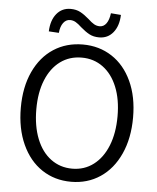

<svg xmlns="http://www.w3.org/2000/svg" viewBox="-57 -888 776 949"><g transform="rotate(5 330.5 -413.5)"><path d="M52 -331Q52 -434 87.5 -510.5Q123 -587 186 -628Q249 -669 331 -669Q412 -669 475 -628Q538 -587 573.5 -510.5Q609 -434 609 -331Q609 -228 573.5 -150Q538 -72 475 -30Q412 12 331 12Q249 12 186 -30Q123 -72 87.5 -150Q52 -228 52 -331ZM532 -331Q532 -414 507 -475.5Q482 -537 436.5 -570.5Q391 -604 331 -604Q270 -604 224.5 -570.5Q179 -537 154 -475.5Q129 -414 129 -331Q129 -247 154 -184Q179 -121 225 -87Q271 -53 331 -53Q391 -53 436.5 -87.5Q482 -122 507 -184.5Q532 -247 532 -331ZM315 -753Q298 -769 285 -776.5Q272 -784 257 -784Q237 -784 223.5 -766Q210 -748 207 -716L157 -719Q159 -774 185.5 -806.5Q212 -839 255 -839Q283 -839 303.5 -828Q324 -817 347 -797Q364 -781 377 -773.5Q390 -766 405 -766Q425 -766 438 -784Q451 -802 455 -835L505 -831Q503 -776 476.5 -743.5Q450 -711 407 -711Q379 -711 358.5 -722Q338 -733 315 -753Z"/></g></svg>

Font: Assistant-zap
Style: zap
Weight: 400
Designer: Hebrew By Ben Nathan, Latin by Paul Hunt
Version: Version 2.001